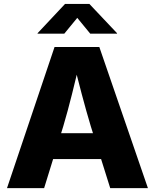

<svg xmlns="http://www.w3.org/2000/svg" viewBox="-20 -970 799 990"><path d="M16.1 0 261.2 -727.5H492.2L742.7 0H548.3L448.2 -318.8Q424.3 -398.4 401.4 -485.1Q378.4 -571.8 355 -668H396Q373 -571.8 351.3 -484.9Q329.6 -397.9 306.2 -318.8L207.5 0ZM183.1 -149.9V-283.2H575.7V-149.9ZM311.5 -796.4H173.8V-798.8L315.4 -949.7H440.9L583.5 -798.8V-796.4H445.3L378.4 -877.9Z"/></svg>

Font: Inter 20pt ExtraBold
Style: Regular
Weight: 800
Version: Version 4.001;git-66647c0bb